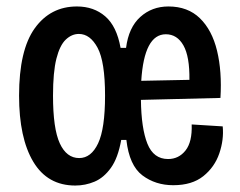

<svg xmlns="http://www.w3.org/2000/svg" viewBox="-20 -561 741 594"><path d="M213 13Q127 13 83 -60.5Q39 -134 39 -265Q39 -406 87.5 -473.5Q136 -541 218 -541Q270 -541 305.5 -510.5Q341 -480 353 -413H370Q378 -476 414 -508.5Q450 -541 501 -541Q561 -541 598.5 -504.5Q636 -468 651.5 -404Q667 -340 662 -258L416 -252Q417 -164 436 -116.5Q455 -69 500 -69Q533 -69 554 -95.5Q575 -122 573 -176L669 -170Q673 -129 658.5 -86.5Q644 -44 609 -16Q574 12 516 12Q461 12 420.5 -18.5Q380 -49 371 -128H355Q345 -72 323 -41.5Q301 -11 272.5 1Q244 13 213 13ZM225 -72Q262 -72 283.5 -117.5Q305 -163 305 -265Q305 -370 282 -413Q259 -456 224 -456Q202 -456 183.5 -438.5Q165 -421 154.5 -379.5Q144 -338 144 -265Q144 -163 165 -117.5Q186 -72 225 -72ZM493 -455Q426 -455 417 -311L566 -314Q567 -386 547.5 -420.5Q528 -455 493 -455Z"/></svg>

Font: Bricolage Grotesque 12pt Condensed Medium
Style: Regular
Weight: 500
Width: 3
Designer: Mathieu Triay
Foundry: Atelier Triay
Version: Version 1.001; ttfautohint (v1.8.4.7-5d5b);gftools[0.9.33.de